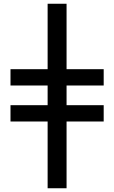

<svg xmlns="http://www.w3.org/2000/svg" viewBox="-20 -811 609 1024"><path d="M234 -442V-791H335V-442H533V-355H335V-250H533V-163H335V193H234V-163H36V-250H234V-355H36V-442Z"/></svg>

Font: Repo Medium
Style: Regular
Weight: 500
Designer: Stefan Peev
Foundry: Context Ltd
Version: Version 1.502